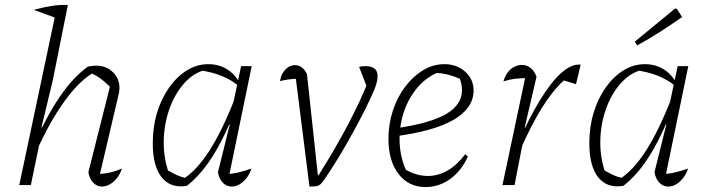

<svg xmlns="http://www.w3.org/2000/svg" viewBox="-20 -750 2868 778"><path d="M126 -133 115 -156Q141 -217 168 -267.5Q195 -318 223 -359Q251 -400 279.5 -430Q308 -460 336 -480Q346 -482 354 -483Q362 -484 369 -484Q410 -484 437 -458Q464 -432 464 -395Q464 -389 463.5 -384Q463 -379 462 -373L385 -45Q411 -47 432.5 -52.5Q454 -58 474 -67Q467 -45 454 -28.5Q441 -12 425 -3Q409 6 393 6Q373 6 358 -9.5Q343 -25 338 -52L430 -417L429 -395Q405 -419 387 -432Q369 -445 344 -456L362 -457Q305 -427 243 -342Q181 -257 126 -133ZM58 0 210 -718 255 -730 194 -425 148 -234 153 -232 105 0ZM210 -676 117 -710Q157 -721 189 -726Q221 -731 255 -730Z M737 3Q672 14 635.5 -31Q599 -76 599 -170Q599 -236 616.5 -293.5Q634 -351 665.5 -395.5Q697 -440 737.5 -465Q778 -490 824 -490Q866 -490 899 -470Q932 -450 951 -414L950 -399Q888 -453 783 -466L812 -467Q763 -454 725.5 -411.5Q688 -369 666.5 -308.5Q645 -248 643.5 -180.5Q642 -113 664 -49L640 -72Q665 -56 689 -44Q713 -32 742 -27L718 -22Q776 -57 829.5 -141Q883 -225 935 -360L951 -350Q901 -215 849.5 -129.5Q798 -44 737 3ZM905 -22 894 -45Q919 -45 945 -51Q971 -57 999 -67Q992 -45 979 -28.5Q966 -12 950.5 -3Q935 6 919 6Q898 6 883 -9.5Q868 -25 863 -52L911 -245L907 -247L957 -482H1000Z M1271 -40Q1342 -153 1392.5 -249.5Q1443 -346 1474 -426L1472 -384L1435 -479Q1445 -482 1461 -482Q1485 -482 1497.5 -472Q1510 -462 1510 -442Q1510 -419 1497 -387Q1482 -351 1458.5 -304.5Q1435 -258 1407.5 -208Q1380 -158 1351 -110.5Q1322 -63 1296 -25Q1288 -14 1283 -8Q1278 -2 1272 1Q1266 4 1257 5Q1248 6 1234 6L1175 -461L1199 -431Q1174 -431 1152 -428.5Q1130 -426 1115 -421Q1117 -440 1126 -454.5Q1135 -469 1147.5 -477.5Q1160 -486 1175 -486Q1191 -486 1203.5 -476.5Q1216 -467 1224 -449L1268 -40Z M1704 8Q1636 8 1595 -45Q1554 -98 1554 -187Q1554 -247 1572 -302Q1590 -357 1622 -399Q1654 -441 1694.5 -465.5Q1735 -490 1781 -490Q1831 -490 1865 -459.5Q1899 -429 1899 -383Q1899 -347 1878 -317Q1857 -287 1817 -264Q1777 -241 1718 -224.5Q1659 -208 1583 -198V-230Q1722 -250 1787 -287.5Q1852 -325 1852 -385Q1852 -413 1839 -441L1857 -424Q1830 -438 1801 -446Q1772 -454 1740 -455L1761 -459Q1711 -440 1674.5 -398.5Q1638 -357 1618.5 -302Q1599 -247 1599 -186Q1599 -150 1607 -114.5Q1615 -79 1632 -47L1618 -66Q1642 -51 1666 -44Q1690 -37 1714 -37Q1755 -37 1793.5 -59Q1832 -81 1865 -125L1876 -116Q1850 -58 1804.5 -25Q1759 8 1704 8Z M2016 0 2113 -458 2122 -433Q2093 -434 2068.5 -431Q2044 -428 2020 -420Q2026 -441 2037 -456Q2048 -471 2063.5 -479Q2079 -487 2095 -487Q2114 -487 2129.5 -475Q2145 -463 2154 -439L2106 -233L2110 -232L2065 0ZM2084 -133 2073 -156Q2122 -269 2168 -344Q2214 -419 2255.5 -455.5Q2297 -492 2333 -488L2314 -409L2265 -424Q2221 -385 2176.5 -314Q2132 -243 2084 -133Z M2506 3Q2441 14 2404.5 -31Q2368 -76 2368 -170Q2368 -236 2385.5 -293.5Q2403 -351 2434.5 -395.5Q2466 -440 2506.5 -465Q2547 -490 2593 -490Q2635 -490 2668 -470Q2701 -450 2720 -414L2719 -399Q2657 -453 2552 -466L2581 -467Q2532 -454 2494.5 -411.5Q2457 -369 2435.5 -308.5Q2414 -248 2412.5 -180.5Q2411 -113 2433 -49L2409 -72Q2434 -56 2458 -44Q2482 -32 2511 -27L2487 -22Q2545 -57 2598.5 -141Q2652 -225 2704 -360L2720 -350Q2670 -215 2618.5 -129.5Q2567 -44 2506 3ZM2674 -22 2663 -45Q2688 -45 2714 -51Q2740 -57 2768 -67Q2761 -45 2748 -28.5Q2735 -12 2719.5 -3Q2704 6 2688 6Q2667 6 2652 -9.5Q2637 -25 2632 -52L2680 -245L2676 -247L2726 -482H2769ZM2562 -566 2552 -581 2715 -715H2722L2744 -681Q2700 -650 2655.5 -621.5Q2611 -593 2562 -566Z"/></svg>

Font: Piazzolla Thin Thin
Style: Italic
Weight: 250
Italic angle: -11.3°
Version: Version 2.005